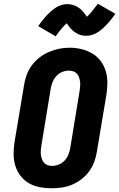

<svg xmlns="http://www.w3.org/2000/svg" viewBox="-20 -1002 640 1030"><path d="M256 8Q224 8 192.5 2Q161 -4 134.5 -19.5Q108 -35 89.5 -59.5Q71 -84 62 -113.5Q53 -143 53 -175.5Q53 -208 58 -240L109 -545Q113 -573 123 -600Q133 -627 150.5 -651Q168 -675 192 -693.5Q216 -712 243 -723.5Q270 -735 297.5 -740.5Q325 -746 354 -746Q386 -746 417 -738.5Q448 -731 474.5 -715.5Q501 -700 519.5 -675.5Q538 -651 547 -621.5Q556 -592 556 -559.5Q556 -527 551 -495L500 -190Q496 -162 486 -135Q476 -108 459 -84Q442 -60 418 -41.5Q394 -23 367 -11.5Q340 0 312 4Q284 8 256 8ZM259 -112Q277 -112 295.5 -119.5Q314 -127 327 -141Q340 -155 347 -173Q354 -191 357 -209L407 -514Q409 -527 410 -539.5Q411 -552 409.5 -564Q408 -576 404 -587.5Q400 -599 392 -607.5Q384 -616 372.5 -619.5Q361 -623 348 -623Q330 -623 312.5 -615.5Q295 -608 282 -593.5Q269 -579 262 -561.5Q255 -544 252 -526L202 -221Q200 -208 199 -195.5Q198 -183 199.5 -171Q201 -159 205 -148Q209 -137 216.5 -128.5Q224 -120 235.5 -116Q247 -112 259 -112ZM279 -807 185 -862Q194 -875 203 -886.5Q212 -898 220 -907.5Q228 -917 236.5 -925.5Q245 -934 253 -941Q261 -948 272 -956Q283 -964 294 -969Q305 -974 317.5 -977Q330 -980 342 -980Q347 -980 353 -979Q359 -978 364.5 -977Q370 -976 375.5 -974Q381 -972 386 -970Q391 -968 395.5 -965Q400 -962 404 -959.5Q408 -957 413 -952.5Q418 -948 421.5 -944Q425 -940 428.5 -936Q432 -932 434.5 -928.5Q437 -925 440 -921Q443 -917 446 -912Q454 -919 459.5 -925Q465 -931 472 -939.5Q479 -948 487 -958.5Q495 -969 505 -982L599 -928Q590 -915 581 -903.5Q572 -892 563.5 -882.5Q555 -873 547 -864.5Q539 -856 531 -849Q523 -842 512 -834Q501 -826 490 -821Q479 -816 466.5 -813Q454 -810 442 -810Q436 -810 430.5 -810.5Q425 -811 419.5 -812.5Q414 -814 408.5 -815.5Q403 -817 398 -819.5Q393 -822 388.5 -825Q384 -828 380 -830.5Q376 -833 371 -837.5Q366 -842 362 -846Q358 -850 355 -854Q352 -858 349.5 -861.5Q347 -865 343.5 -869.5Q340 -874 337 -877Q330 -870 324.5 -864.5Q319 -859 312 -850.5Q305 -842 296.5 -831.5Q288 -821 279 -807Z"/></svg>

Font: Iosevka Curly Slab HvExObl
Style: Regular
Weight: 900
Width: 7
Italic angle: -9°
Monospace: yes
Designer: Belleve Invis
Foundry: Belleve Invis
Version: Version 11.1.0; ttfautohint (v1.8.3)